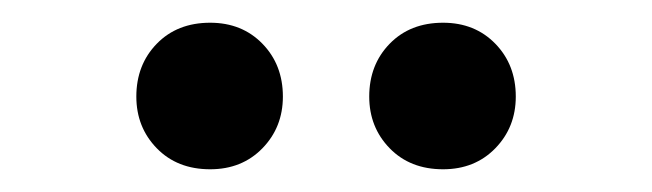

<svg xmlns="http://www.w3.org/2000/svg" viewBox="-20 -703 574 169"><path d="M165 -554Q136 -554 118 -572.5Q100 -591 100 -618Q100 -646 118 -664.5Q136 -683 165 -683Q193 -683 211 -664.5Q229 -646 229 -618Q229 -591 211 -572.5Q193 -554 165 -554ZM370 -554Q341 -554 323 -572.5Q305 -591 305 -618Q305 -646 323 -664.5Q341 -683 370 -683Q398 -683 416 -664.5Q434 -646 434 -618Q434 -591 416 -572.5Q398 -554 370 -554Z"/></svg>

Font: Narnoor
Style: Bold
Weight: 700
Designer: S. Sridhar Murthy
Foundry: SIL International
Version: Version 3.000